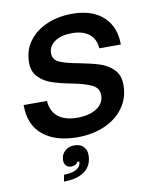

<svg xmlns="http://www.w3.org/2000/svg" viewBox="-86 -634 738 907"><g transform="rotate(-10 283.0 -181.0)"><path d="M22 -183H134Q137 -134 169.5 -107Q202 -80 264 -80Q319 -80 355 -103Q391 -126 391 -167Q391 -200 358 -216Q325 -232 262 -244Q206 -255 169.5 -267.5Q133 -280 107.5 -306Q82 -332 82 -376Q82 -435 114.5 -478.5Q147 -522 201.5 -545Q256 -568 322 -568Q417 -568 470.5 -519.5Q524 -471 524 -385H421Q417 -432 386.5 -455Q356 -478 306 -478Q254 -478 223 -457Q192 -436 192 -400Q192 -370 222.5 -356.5Q253 -343 315 -332Q373 -321 411.5 -308.5Q450 -296 476.5 -269Q503 -242 503 -195Q503 -133 469 -86Q435 -39 377 -14Q319 11 248 11Q143 11 82.5 -38Q22 -87 22 -183ZM153 174Q186 174 207 164.5Q228 155 233 137Q235 129 235 125H225Q222 133 213.5 137.5Q205 142 194 142Q178 142 169 132.5Q160 123 160 107Q160 80 178.5 63Q197 46 224 46Q252 46 267.5 61.5Q283 77 283 102Q283 152 247.5 179Q212 206 147 206Z"/></g></svg>

Font: Open Sauce One Medium Italic
Style: Regular
Weight: 500
Italic angle: -10°
Designer: Alfredo Marco Pradil
Foundry: Creative Sauce Fz LLC
Version: Version 1.477